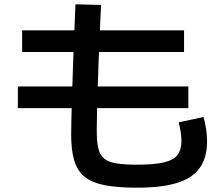

<svg xmlns="http://www.w3.org/2000/svg" viewBox="-20 -826 1040 893"><path d="M617 47Q528 47 468 35.5Q408 24 374 -3.5Q340 -31 325.5 -78.5Q311 -126 311 -199Q311 -222 312 -269.5Q313 -317 315 -381Q317 -445 319.5 -517.5Q322 -590 325 -664Q328 -738 331 -806L450 -803Q447 -743 444 -674Q441 -605 438.5 -536Q436 -467 434 -405Q432 -343 431 -294.5Q430 -246 430 -219Q430 -168 437 -137Q444 -106 464 -89Q484 -72 521.5 -66Q559 -60 617 -60Q696 -60 741.5 -70.5Q787 -81 805.5 -105.5Q824 -130 824 -172Q824 -190 820 -215Q816 -240 811 -257L927 -282Q936 -246 939.5 -220Q943 -194 943 -168Q943 -93 909 -45Q875 3 803 25Q731 47 617 47ZM63 -323V-424H856V-323ZM83 -584V-685H836V-584Z"/></svg>

Font: M PLUS 1 Thin SemiBold
Style: Regular
Weight: 600
Version: Version 1.001